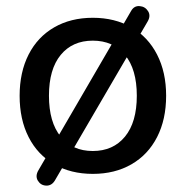

<svg xmlns="http://www.w3.org/2000/svg" viewBox="-20 -554 602 622"><path d="M43.6 -243.6Q43.6 -320.1 72.7 -377.3Q101.8 -434.4 155.6 -465.4Q209.3 -496.4 280.7 -496.4Q352 -496.4 405.8 -465.4Q459.6 -434.4 488.9 -377.1Q518.2 -319.9 518.2 -243.9Q518.2 -167 488.9 -109.9Q459.6 -52.7 405.8 -21.7Q352 9.3 280.7 9.3Q209.3 9.3 155.6 -21.7Q101.8 -52.7 72.7 -109.9Q43.6 -167 43.6 -243.6ZM423.2 -243.9Q423.2 -329.7 384.9 -376Q346.6 -422.3 280.6 -422.3Q214.7 -422.3 176.6 -376Q138.6 -329.7 138.6 -243.9Q138.6 -158 176.6 -111.4Q214.7 -64.8 280.6 -64.8Q346.6 -64.8 384.9 -111.4Q423.2 -158 423.2 -243.9ZM104.7 -2.8 404.9 -518.8Q414.6 -535.7 432.5 -534.2Q450.3 -532.8 459.7 -517.8Q469.1 -502.9 458.3 -484.4L157.6 31Q147.2 47.9 129.7 47.3Q112.1 46.7 102.7 31.4Q93.4 16.1 104.7 -2.8Z"/></svg>

Font: SN Pro Thin
Style: Regular
Weight: 200
Designer: Tobias Whetton
Foundry: Supernotes
Version: Version 1.003;Glyphs 3.3 (3324)